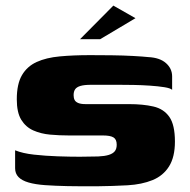

<svg xmlns="http://www.w3.org/2000/svg" viewBox="-20 -661 679 686"><path d="M34 -124Q61 -113 101.5 -108.5Q142 -104 186 -102.5Q230 -101 265 -101Q278 -101 298.5 -101.5Q319 -102 331 -102Q354 -103 368.5 -107.5Q383 -112 390 -120.5Q397 -129 397 -144Q397 -163 385.5 -170Q374 -177 348 -177Q338 -177 324.5 -177Q311 -177 288 -177Q265 -177 227 -177Q192 -177 159 -180Q126 -183 99 -195Q72 -207 56 -233Q40 -259 40 -306Q40 -361 58.5 -392.5Q77 -424 111 -439.5Q145 -455 193.5 -459.5Q242 -464 302 -464Q338 -464 379 -463.5Q420 -463 456 -461Q492 -459 510 -457Q551 -455 573 -435.5Q595 -416 595 -388Q595 -384 595 -373Q595 -362 595 -351.5Q595 -341 595 -340Q589 -346 567 -349.5Q545 -353 515.5 -355Q486 -357 457.5 -357.5Q429 -358 407 -358H305Q281 -358 267.5 -354Q254 -350 248.5 -342Q243 -334 243 -321Q243 -311 246.5 -304Q250 -297 259.5 -293Q269 -289 286 -289Q355 -289 394.5 -289Q434 -289 441 -289Q491 -289 528 -280.5Q565 -272 585 -243.5Q605 -215 605 -155Q605 -100 584 -66.5Q563 -33 525 -17.5Q487 -2 436 1Q380 4 329.5 4.5Q279 5 222 4Q176 3 141 0.5Q106 -2 82 -9Q58 -16 46 -28.5Q34 -41 34 -60ZM266 -521 385 -641 464 -596 338 -521Z"/></svg>

Font: Genos Thin ExtraBold
Style: Regular
Weight: 800
Version: Version 1.010